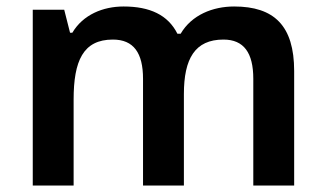

<svg xmlns="http://www.w3.org/2000/svg" viewBox="-20 -572 1004 592"><path d="M702 -552C636 -552 571 -526 537 -468H527C498 -526 442 -552 361 -552C298 -552 236 -527 203 -471H196L178 -542H81V0H207V-265C207 -384 236 -450 328 -450C392 -450 421 -409 421 -329V0H547V-282C547 -391 581 -450 669 -450C732 -450 761 -409 761 -329V0H887V-353C887 -493 825 -552 702 -552Z"/></svg>

Font: Noto Sans Arabic UI SmBd
Style: Regular
Weight: 600
Designer: Monotype Design Team, Nadine Chahine and Nizar Qandah
Foundry: Monotype Imaging Inc.
Version: Version 2.010